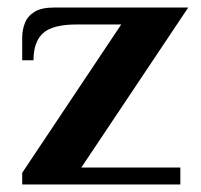

<svg xmlns="http://www.w3.org/2000/svg" viewBox="-20 -490 533 510"><path d="M39 0V-31L302 -425H184Q120 -425 94.5 -402Q69 -379 69 -330H39V-390Q39 -410 46 -428.5Q53 -447 71.5 -458.5Q90 -470 124 -470H480L196 -45H459V0Z"/></svg>

Font: El Messiri
Style: Regular
Weight: 400
Designer: Mohamed Gaber
Foundry: Kief Type Foundry
Version: Version 2.020